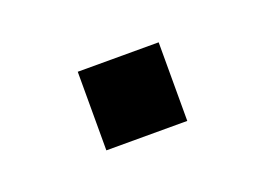

<svg xmlns="http://www.w3.org/2000/svg" viewBox="-35 -402 323 233"><g transform="rotate(-20 126.0 -285.0)"><path d="M73.6 -335.9H178.1V-234.4H73.6Z"/></g></svg>

Font: Hepta Slab ExtraLight
Style: Regular
Weight: 200
Designer: Michael LaGattuta
Foundry: Michael LaGattuta
Version: Version 1.100